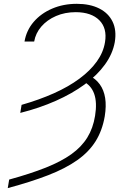

<svg xmlns="http://www.w3.org/2000/svg" viewBox="-20 -757 639 990"><path d="M84.5 -174.8 91.3 -216.3Q182.1 -242.2 257.6 -275.9Q333 -309.6 389.2 -351.1Q445.3 -392.6 479.2 -439.9Q513.2 -487.3 521.5 -540Q533.2 -611.3 492.2 -652.6Q451.2 -693.8 371.1 -694.3Q314.5 -694.3 268.6 -674.3Q222.7 -654.3 193.1 -620.1Q163.6 -585.9 156.2 -543H106.4Q116.2 -600.6 153.8 -644.3Q191.4 -688 249 -712.6Q306.6 -737.3 376 -737.3Q443.8 -737.3 491.5 -713.4Q539.1 -689.5 560.5 -645.3Q582 -601.1 571.8 -539.6Q561 -479.5 521.2 -424.3Q481.4 -369.1 416.7 -321.8Q352.1 -274.4 267.8 -237.1Q183.6 -199.7 84.5 -174.8ZM407.2 -338.4 438 -369.1Q473.6 -351.1 494.6 -322Q515.6 -293 522.2 -252Q528.8 -210.9 520 -156.7Q507.3 -83.5 472.7 -28.3Q438 26.9 377.7 69.3Q317.4 111.8 228.8 146.2Q140.1 180.7 20 212.9L27.3 168.9Q137.2 138.7 216.3 107.2Q295.4 75.7 347.9 38.1Q400.4 0.5 430.2 -47.9Q460 -96.2 470.2 -159.7Q481.4 -228.5 465.6 -273.2Q449.7 -317.9 407.2 -338.4Z"/></svg>

Font: Inter 16pt ExtraLight
Style: Italic
Weight: 250
Italic angle: -9.3988°
Version: Version 4.001;git-66647c0bb